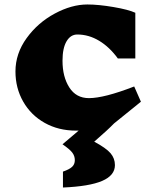

<svg xmlns="http://www.w3.org/2000/svg" viewBox="-20 -573 693 857"><path d="M493 164Q493 210 436 234.5Q379 259 261 264V193Q290 183 302 171.5Q314 160 314 142Q314 123 302.5 108Q291 93 259 71Q307 31 331 10H319Q241 10 179.5 -24.5Q118 -59 83.5 -119.5Q49 -180 49 -254Q49 -334 99 -403Q149 -472 224.5 -512.5Q300 -553 370 -553Q420 -553 487 -541.5Q554 -530 584 -516V-312H506Q469 -363 422.5 -391Q376 -419 325 -419Q295 -419 277 -388.5Q259 -358 259 -302Q259 -230 289.5 -182.5Q320 -135 377 -135Q445 -135 579 -187L609 -119L489 -22Q461 7 401 59H400Q454 88 473.5 111Q493 134 493 164Z"/></svg>

Font: Inknut Antiqua Black
Style: Regular
Weight: 900
Designer: Claus Eggers Sørensen
Foundry: Claus Eggers Sørensen
Version: Version 1.003; ttfautohint (v1.8.2) -l 8 -r 50 -G 200 -x 14 